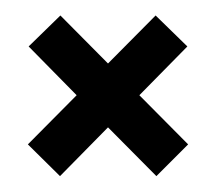

<svg xmlns="http://www.w3.org/2000/svg" viewBox="-20 -362 279 248"><path d="M182 -134.5 223 -175.5 160 -239 222 -302 181 -342 119.5 -280 58 -342 17 -302 79 -239 16 -175.5 57.5 -134.5 119.5 -197.5Z"/></svg>

Font: Anybody
Style: Regular
Weight: 400
Designer: Tyler Finck
Foundry: Etcetera Type Company
Version: Version 1.110